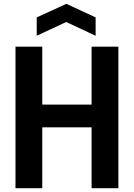

<svg xmlns="http://www.w3.org/2000/svg" viewBox="-20 -984 700 1004"><path d="M61 -740H201V-437H459V-740H599V0H459V-318H201V0H61ZM172 -893 327 -964 480 -893V-797L326 -869L172 -797Z"/></svg>

Font: Encode Sans Compressed
Style: Bold
Weight: 700
Designer: Pablo Impallari, Andres Torresi
Foundry: Pablo Impallari, Andres Torresi
Version: Version 1.000; ttfautohint (v1.00) -l 8 -r 50 -G 200 -x 14 -